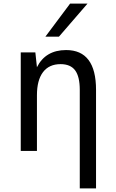

<svg xmlns="http://www.w3.org/2000/svg" viewBox="-20 -838 642 1066"><path d="M369.1 -817.9H465.8L307.1 -634.3H231.9ZM422.9 -338.9Q422.9 -412.6 397.2 -447.3Q371.6 -481.9 316.4 -481.9Q252.4 -481.9 218.8 -437.5Q185.1 -393.1 185.1 -309.1V0H95.2V-546.9H176.3L185.1 -464.8Q232.9 -560.1 347.2 -560.1Q513.2 -560.1 513.2 -338.9V208H422.9Z"/></svg>

Font: Vazir Code Hack
Style: Code-Hack
Weight: 400
Foundry: DejaVu fonts team - Redesigned by Saber Rastikerdar
Version: Version 1.1.2